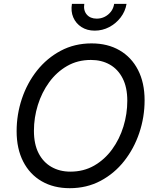

<svg xmlns="http://www.w3.org/2000/svg" viewBox="-20 -962 802 992"><path d="M340.3 10.3Q257.3 10.3 195.6 -25.4Q133.8 -61 99.9 -127.2Q65.9 -193.4 65.9 -284.2Q65.9 -370.6 93 -451.7Q120.1 -532.7 171.1 -597.2Q222.2 -661.6 293.7 -699.7Q365.2 -737.8 453.1 -737.8Q536.1 -737.8 597.7 -702.1Q659.2 -666.5 693.1 -600.6Q727.1 -534.7 727.1 -443.8Q727.1 -356.9 699.7 -275.6Q672.4 -194.3 621.6 -129.9Q570.8 -65.4 499.5 -27.6Q428.2 10.3 340.3 10.3ZM343.8 -75.2Q412.1 -75.2 466.6 -106.4Q521 -137.7 559.3 -190.4Q597.7 -243.2 617.7 -308.3Q637.7 -373.5 637.7 -441.4Q637.7 -510.7 613.5 -557.6Q589.4 -604.5 547.1 -628.4Q504.9 -652.3 449.7 -652.3Q381.3 -652.3 326.9 -621.1Q272.5 -589.8 234.1 -537.1Q195.8 -484.4 175.5 -419.2Q155.3 -354 155.3 -286.1Q155.3 -217.3 179.4 -170.4Q203.6 -123.5 246.1 -99.4Q288.6 -75.2 343.8 -75.2ZM469.2 -803.7Q429.7 -803.7 400.9 -822.3Q372.1 -840.8 358.6 -872.1Q345.2 -903.3 351.6 -941.9H415.5Q410.2 -908.2 428.2 -887Q446.3 -865.7 480 -865.7Q502.4 -865.7 521.5 -875.5Q540.5 -885.3 553.5 -902.3Q566.4 -919.4 569.8 -941.9H633.8Q627.4 -903.3 603.3 -871.8Q579.1 -840.3 544.2 -822Q509.3 -803.7 469.2 -803.7Z"/></svg>

Font: Inter 17pt
Style: Italic
Weight: 400
Italic angle: -9.3988°
Version: Version 4.001;git-66647c0bb